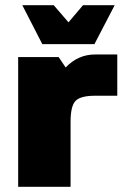

<svg xmlns="http://www.w3.org/2000/svg" viewBox="-20 -720 482 740"><path d="M252 -250V0H50V-500H206L233 -460Q281 -510 346 -510H432V-351H346Q291 -351 271.5 -331.5Q252 -312 252 -250ZM422 -700 344 -550H143L66 -700H187L244 -634L300 -700Z"/></svg>

Font: Fivo Sans Black
Style: Regular
Weight: 900
Designer: Alexander Slobzheninov
Foundry: Alexander Slobzheninov
Version: 1.0